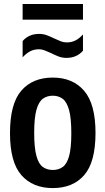

<svg xmlns="http://www.w3.org/2000/svg" viewBox="-20 -950 538 980"><path d="M249.5 10Q147 10 89 -56.2Q31 -122.5 31 -270.5Q31 -420.5 88.8 -487.2Q146.5 -554 249.5 -554Q351.5 -554 409.5 -486.5Q467.5 -419 467.5 -271.5Q467.5 -122.5 409.8 -56.2Q352 10 249.5 10ZM249.5 -82.5Q279 -82.5 300.2 -97.8Q321.5 -113 332.8 -153.5Q344 -194 344 -269.5Q344 -347 332.5 -388.5Q321 -430 299.8 -445.8Q278.5 -461.5 249.5 -461.5Q220 -461.5 198.8 -446Q177.5 -430.5 166 -389.5Q154.5 -348.5 154.5 -272.5Q154.5 -195.5 165.8 -154.5Q177 -113.5 198.2 -98Q219.5 -82.5 249.5 -82.5ZM319.5 -654.5Q297.5 -654.5 278.2 -662Q259 -669.5 241.5 -678.5Q225 -686 209.5 -692.2Q194 -698.5 178.5 -698.5Q154 -698.5 134.5 -688.5Q115 -678.5 95.5 -657.5V-740.5Q127.5 -777 179.5 -777Q201.5 -777 220.8 -769.5Q240 -762 257.5 -753.5Q274 -745.5 289.5 -739.5Q305 -733.5 320.5 -733.5Q345.5 -733.5 365 -743.5Q384.5 -753.5 403.5 -774V-691Q371.5 -654.5 319.5 -654.5ZM95.5 -849.5V-929.5H403.5V-849.5Z"/></svg>

Font: Encode Sans Condensed Condensed SemiBold
Style: Regular
Weight: 600
Width: 3
Designer: Multiple Designers
Foundry: Impallari Type
Version: Version 3.000; ttfautohint (v1.8.3) -l 8 -r 50 -G 200 -x 14 